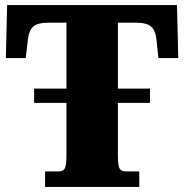

<svg xmlns="http://www.w3.org/2000/svg" viewBox="-20 -734 722 754"><path d="M157 0V-61H213Q227 -61 234 -72Q241 -83 241 -125V-330H114V-386H241V-645H173Q128 -645 111 -630Q94 -615 90 -582L81 -506H3L8 -714H675L680 -506H602L594 -582Q590 -615 573 -630Q556 -645 511 -645H443V-386H569V-330H443V-121Q443 -81 450.5 -71Q458 -61 471 -61H527V0Z"/></svg>

Font: Noto Serif Black
Style: Regular
Weight: 900
Designer: Monotype Design Team
Foundry: Monotype Imaging Inc.
Version: Version 2.014; ttfautohint (v1.8.4.7-5d5b)